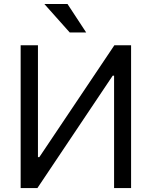

<svg xmlns="http://www.w3.org/2000/svg" viewBox="-20 -958 773 978"><path d="M647.7 0V-727.3H562.5L180.4 -157.7H173.3V-727.3H85.2V0H170.5L554 -572.4H561.1V0ZM323.9 -937.5 419 -792.6H335.2L206 -937.5Z"/></svg>

Font: Interface
Style: Regular
Weight: 400
Designer: Rasmus Andersson
Foundry: rsms
Version: Version 1.8